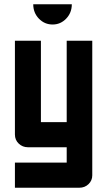

<svg xmlns="http://www.w3.org/2000/svg" viewBox="-20 -690 503 901"><path d="M317 -670Q317 -630 290.5 -602.5Q264 -575 227 -575Q189 -575 162.5 -602.5Q136 -630 136 -670ZM111 1Q86 1 68 -16Q50 -33 50 -59V-499H172V-117H293V-499H413V133Q413 157 395.5 174Q378 191 352 191H50V73H293V1Z"/></svg>

Font: Tschichold
Style: Bold
Weight: 700
Designer: Peter Wiegel
Foundry: Peter Wiegel
Version: Version 1.000; ttfautohint (v1.3)